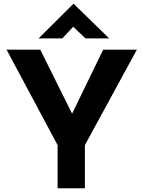

<svg xmlns="http://www.w3.org/2000/svg" viewBox="-20 -1000 762 1020"><path d="M286 -229 15 -736H194L363 -396L528 -736H707L431 -229V0H286ZM434 -796 369 -858 311 -796H185L370 -980H371L560 -796Z"/></svg>

Font: Reem Kufi
Style: Bold
Weight: 700
Designer: Khaled Hosny
Version: Version 1.001